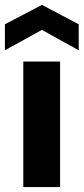

<svg xmlns="http://www.w3.org/2000/svg" viewBox="-29 -763 341 783"><path d="M66 0V-512H216V0ZM-9 -558V-664L142 -743L292 -664V-558L142 -641Z"/></svg>

Font: DM Sans 12pt Black
Style: Regular
Weight: 900
Version: Version 4.004;gftools[0.9.30]